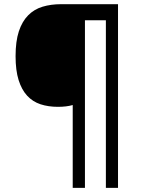

<svg xmlns="http://www.w3.org/2000/svg" viewBox="-20 -780 695 927"><path d="M549.8 127H491.2V-682.1H390.1V127H331.1V-272.9Q301.3 -264.2 259.8 -264.2Q213.4 -264.2 175.5 -276.6Q137.7 -289.1 111.1 -317.9Q84.5 -346.7 69.8 -393.6Q55.2 -440.4 55.2 -508.8Q55.2 -580.6 71 -628.7Q86.9 -676.8 116 -706.1Q145 -735.4 185.5 -747.6Q226.1 -759.8 274.9 -759.8H549.8Z"/></svg>

Font: Genotype
Style: Regular
Weight: 400
Foundry: Ascender Corporation
Version: Version 1.00